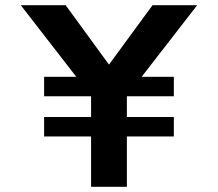

<svg xmlns="http://www.w3.org/2000/svg" viewBox="-20 -720 840 740"><path d="M150 -424V-349H331V-269H150V-194H331V0H469V-194H650V-269H469V-349H650V-424H526L740 -700H568L400 -471L233 -700H60L274 -424Z"/></svg>

Font: Goli SemiBold
Style: Regular
Weight: 600
Designer: jaikishan Patel
Foundry: MagicType
Version: Version 1.000;Glyphs 3.2 (3242)